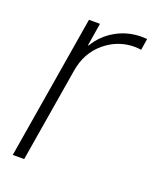

<svg xmlns="http://www.w3.org/2000/svg" viewBox="-109 -607 541 672"><g transform="rotate(20 161.5 -271.5)"><path d="M20 0 108.9 -535.6H149.9L136.2 -450.7H138.7Q163.1 -492.7 206.8 -517.8Q250.5 -543 303.7 -543Q310.5 -543 314.5 -542.5Q318.4 -542 323.2 -542L316.4 -499.5Q312.5 -500 306.6 -500.7Q300.8 -501.5 292 -501.5Q229.5 -501.5 180.7 -460.4Q131.8 -419.4 120.6 -350.1L62.5 0Z"/></g></svg>

Font: Inter Display Extra Light
Style: Italic
Weight: 200
Italic angle: -9.39999°
Designer: Rasmus Andersson
Foundry: rsms
Version: Version 4.000;git-4fc901f